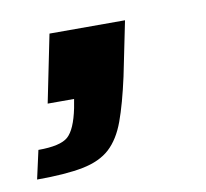

<svg xmlns="http://www.w3.org/2000/svg" viewBox="-67 -175 385 358"><g transform="rotate(-10 125.5 4.0)"><path d="M-23 136 -11 82Q31 82 45.5 69Q60 56 68 17L71 0H21L47 -128H190L169 -25Q158 25 146.5 56.5Q135 88 116 105.5Q97 123 64 129.5Q31 136 -23 136Z"/></g></svg>

Font: Saira SemiBold
Style: Italic
Weight: 600
Italic angle: -12°
Designer: Hector Gatti with collaboration of the Omnibus-Type team
Foundry: Omnibus-Type
Version: Version 1.100; ttfautohint (v1.8.3)